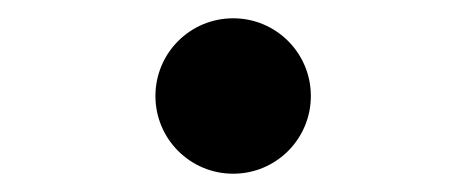

<svg xmlns="http://www.w3.org/2000/svg" viewBox="-20 -485 510 210"><path d="M150 -380C150 -333 188 -295 235 -295C282 -295 320 -333 320 -380C320 -427 282 -465 235 -465C188 -465 150 -427 150 -380Z"/></svg>

Font: Yaku Han JP Thin
Style: Regular
Weight: 400
Designer: Ryoko NISHIZUKA 西塚涼子 (kana & ideographs); Paul D. Hunt (Latin, Greek & Cyrillic); Wenlong ZHANG 张文龙 (bopomofo); Sandoll 
Foundry: Adobe Systems Incorporated
Version: Version 1.004;Glyphs 3.1.2 (3151)